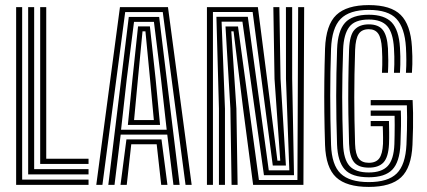

<svg xmlns="http://www.w3.org/2000/svg" viewBox="-20 -724 1672 752"><path d="M43.2 0V-696H66.8V-20.5H326.8V0ZM90.3 -41V-696H113.8V-61.5H326.8V-41ZM137.4 -81.8V-696H161.1V-102.3H326.8V-81.8Z M357.1 0 449.8 -696H637.9L730.7 0H706.7L617.5 -676.7H470.3L381.1 0ZM452 0 475.2 -178H612.5L635.8 0H611.4L593.7 -158.9H494.1L476.4 0ZM404.2 0 484.4 -657.6H603.4L683.6 0H659.3L635.1 -196.9H452.7L428.5 0ZM454.1 -215.8H632.9L610.6 -414.5L582.9 -638.4H504.9L476.4 -414.5ZM480.8 -234.7 498.8 -414.5 520.7 -620.7H567.1L589.5 -414.5L606.9 -234.7ZM505.1 -253.7H582.6L567.6 -414.5L549.6 -601.4H538.2L520.2 -414.5Z M790.5 0V-696H990L1026.2 -414L1066.6 -94.6H1077.7L1055.2 -415L1050.6 -696H1074.2L1078.8 -415L1099.8 -75.7H1048.4L969.5 -677.1H814V0ZM837.5 0V-298.6L827.6 -658.2H950.6L1032.7 -56.8H1113.2L1100.1 -415L1099.9 -696H1124.3L1124.4 -415L1131.5 -37.8H1013.8L929.5 -639.2H847.9L861.1 -298.6V0ZM887 0 882.4 -298.6 863.2 -620.3H912.2L994.1 -18.9H1144.9L1147.8 -696H1171.3L1168.4 0H971.4L932.1 -299.2L894.8 -601.4H885.9L905.9 -298.6L910.6 0Z M1424.5 8.1Q1336.7 8.1 1296.5 -29.6Q1256.2 -67.2 1253.1 -156.1Q1251 -223.1 1250.3 -284.3Q1249.6 -345.4 1250.3 -406.5Q1251 -467.5 1253.1 -533.7Q1256.6 -626.8 1297.3 -665.4Q1338 -704.1 1424.6 -704.1Q1510.7 -704.1 1549.4 -665.6Q1588.1 -627.2 1593.4 -540.7Q1594.6 -521 1595 -504.6Q1595.3 -488.1 1595 -472.4Q1594.6 -456.6 1593.4 -438.8H1569.9Q1571.7 -466.8 1571.5 -489.8Q1571.4 -512.7 1569.9 -539.3Q1565.2 -614.9 1532.8 -650.1Q1500.4 -685.2 1424.6 -685.2Q1348.6 -685.2 1314.1 -649.9Q1279.7 -614.7 1276.6 -532.5Q1275.1 -487.2 1274.2 -441.8Q1273.4 -396.4 1273.4 -350Q1273.4 -303.7 1274.2 -255.7Q1275 -207.7 1276.6 -156.9Q1279.3 -77.5 1314.3 -44.1Q1349.2 -10.8 1424.5 -10.8Q1499.8 -10.8 1534 -44.7Q1568.2 -78.5 1572 -158Q1573.3 -187.4 1573.9 -214.1Q1574.4 -240.8 1574.4 -265.1Q1574.3 -289.5 1573.6 -311.5H1431.9V-332H1596.1Q1597.4 -309.2 1597.8 -282Q1598.2 -254.8 1597.7 -223.5Q1597.1 -192.1 1595.5 -156.1Q1591.3 -67 1551 -29.5Q1510.7 8.1 1424.5 8.1ZM1424.5 -29.7Q1357.7 -29.7 1330.1 -60.6Q1302.5 -91.6 1300.1 -158.6Q1298.5 -210.3 1297.6 -256.7Q1296.8 -303.1 1296.8 -347.5Q1296.8 -392 1297.7 -437.4Q1298.6 -482.7 1300.3 -532.2Q1302.9 -602.7 1331.1 -634.5Q1359.3 -666.3 1424.6 -666.3Q1485.6 -666.3 1514 -636.5Q1542.3 -606.7 1546.5 -537.8Q1547.6 -520.3 1548 -503.6Q1548.3 -487 1547.9 -470.8Q1547.5 -454.7 1546.5 -438.8H1523Q1524 -456 1524.4 -471.6Q1524.8 -487.2 1524.4 -502.9Q1524 -518.6 1523 -535.8Q1519.4 -595.8 1496.6 -621.7Q1473.8 -647.5 1424.6 -647.5Q1369.6 -647.5 1347.9 -618.5Q1326.2 -589.5 1323.9 -531.1Q1322.2 -480.1 1321.2 -434.3Q1320.3 -388.5 1320.3 -344.6Q1320.3 -300.6 1321.2 -255.3Q1322 -210 1323.7 -159.8Q1325.8 -99.8 1349 -74.1Q1372.3 -48.5 1424.5 -48.5Q1475 -48.5 1498.7 -73.9Q1522.4 -99.4 1524.7 -159.5Q1525.3 -173.5 1525.5 -194Q1525.7 -214.4 1525.9 -235.2Q1526 -256 1525.5 -270.5H1431.9V-291H1549.9Q1551 -264.1 1550.6 -231.1Q1550.1 -198.2 1548.4 -158.5Q1545.1 -89.2 1516.4 -59.4Q1487.6 -29.7 1424.5 -29.7ZM1424.5 -67.4Q1384.1 -67.4 1366.6 -88.9Q1349 -110.5 1347.2 -160.9Q1345.3 -218.7 1344.5 -277.8Q1343.6 -336.9 1344.3 -399.4Q1345 -462 1347.2 -530.1Q1349.3 -586.7 1368.7 -607.6Q1388.1 -628.6 1424.6 -628.6Q1461.7 -628.6 1479.1 -607Q1496.4 -585.4 1499.5 -534.9Q1500.7 -510.9 1500.8 -487.2Q1500.8 -463.5 1499.5 -438.8H1476Q1476.8 -454.4 1477.2 -469.6Q1477.5 -484.9 1477.2 -500.8Q1476.9 -516.7 1475.9 -533.7Q1473.5 -575.1 1461.3 -592.3Q1449.2 -609.6 1424.6 -609.6Q1396.9 -609.6 1384.8 -591Q1372.7 -572.5 1370.9 -529.4Q1369.2 -478.9 1368.4 -433Q1367.6 -387.1 1367.6 -342.9Q1367.6 -298.7 1368.4 -253.8Q1369.1 -208.8 1370.7 -160.2Q1372.1 -120.1 1384.8 -103.3Q1397.5 -86.4 1424.5 -86.4Q1452.6 -86.4 1465.4 -103.7Q1478.1 -121 1480.1 -160.5Q1480.5 -173.1 1480.3 -186.2Q1480.1 -199.3 1479.8 -210.8Q1479.4 -222.3 1479.1 -229.7H1431.9V-250H1503.4Q1503.9 -230.6 1504.2 -206.5Q1504.5 -182.3 1503.6 -159.6Q1501.1 -108.5 1482.1 -87.9Q1463.1 -67.4 1424.5 -67.4Z"/></svg>

Font: Big Shoulders Inline Display SC Thin
Style: Regular
Weight: 100
Designer: Patric King
Foundry: XO Type Co
Version: Version 2.002